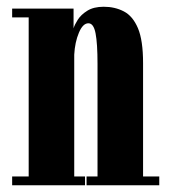

<svg xmlns="http://www.w3.org/2000/svg" viewBox="-20 -549 502 569"><path d="M16 0V-26H65V-497.5H16V-523.5H198V-465Q201 -475.5 210.5 -490.5Q220 -505.5 238.8 -517.2Q257.5 -529 287.5 -529Q320.5 -529 347 -515.2Q373.5 -501.5 388.8 -465.5Q404 -429.5 404 -362V-26H452V0H236.5V-26H269V-359.5Q269 -420.5 263.2 -450.2Q257.5 -480 242 -480Q225.5 -480 213.8 -452Q202 -424 200 -387V-26H232V0Z"/></svg>

Font: Imbue 50pt ExtraBold
Style: Regular
Weight: 800
Designer: Tyler Finck
Foundry: Etcetera Type Company
Version: Version 1.102; ttfautohint (v1.8.3)